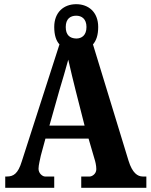

<svg xmlns="http://www.w3.org/2000/svg" viewBox="-20 -897 719 917"><path d="M5 0H239V-54H195C184 -54 164 -68 164 -91C164 -109 172 -138 175 -154L197 -235H403L431 -139C435 -127 440 -107 440 -89C440 -65 418 -54 409 -54H368V0H679V-54H662C637 -54 612 -71 594 -129L424 -685C440 -703 449 -730 449 -768C449 -839 403 -877 344 -877C285 -877 239 -839 239 -768C239 -730 248 -702 264 -685L84 -126C66 -67 44 -54 13 -54H5ZM344 -713C313 -714 294 -730 294 -768C294 -807 316 -822 344 -822C370 -822 393 -807 393 -768C393 -728 370 -713 344 -713ZM216 -297 264 -467C276 -506 296 -575 306 -612C316 -568 331 -505 342 -462L384 -297Z"/></svg>

Font: Noto Serif Condensed ExtraBold
Style: Regular
Weight: 800
Width: 3
Designer: Monotype Design Team
Foundry: Monotype Imaging Inc.
Version: Version 2.013